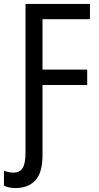

<svg xmlns="http://www.w3.org/2000/svg" viewBox="-48 -734 499 971"><path d="M167 50V-304H393V-382H167V-637H407V-714H81V37Q81 94 66 116.5Q51 139 21 139Q-5 139 -28 129V205Q-4 217 31 217Q94 217 130.5 178.5Q167 140 167 50Z"/></svg>

Font: Noto Sans Display SemiCondensed
Style: Regular
Weight: 400
Width: 4
Designer: Monotype Design team
Foundry: Monotype Imaging Inc.
Version: 1.000